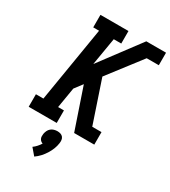

<svg xmlns="http://www.w3.org/2000/svg" viewBox="-234 -850 1084 1222"><g transform="rotate(30 308.0 -239.0)"><path d="M31 0V-92H86L177 -643H134V-735H340V-643H285L251 -441L471 -735H616V-643H527L341 -401L445 -92H513V0H365L263 -300L219 -242L194 -92H237V0ZM220 257 179 209Q193 199 204.5 186Q216 173 225 159Q217 156 210.5 150.5Q204 145 200.5 137Q197 129 197 120.5Q197 112 198 103Q200 91 205.5 79Q211 67 221 58.5Q231 50 243.5 46.5Q256 43 268 43Q280 43 291 46.5Q302 50 309 58.5Q316 67 317.5 79Q319 91 317 103Q314 125 305.5 146.5Q297 168 284.5 188Q272 208 256 225.5Q240 243 220 257Z"/></g></svg>

Font: Iosevka Slab SmBdExObl
Style: Regular
Weight: 600
Width: 7
Italic angle: -9°
Monospace: yes
Designer: Belleve Invis
Foundry: Belleve Invis
Version: Version 11.1.0; ttfautohint (v1.8.3)